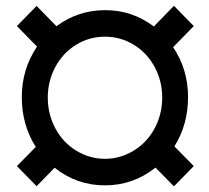

<svg xmlns="http://www.w3.org/2000/svg" viewBox="-20 -638 732 671"><path d="M173.3 -403.8Q147 -354.5 147 -296.9Q147 -239.3 173.3 -189.7Q199.7 -140.1 246.3 -111.6Q293 -83 346.7 -83Q400.4 -83 447.3 -111.6Q494.1 -140.1 520.5 -189.7Q546.9 -239.3 546.9 -296.9Q546.9 -354.5 520.5 -403.8Q494.1 -453.1 447.8 -481.4Q401.4 -509.8 346.7 -509.8Q292 -509.8 245.8 -481.4Q199.7 -453.1 173.3 -403.8ZM170.9 -51.8 107.9 12.7 39.1 -57.6 105 -124.5Q56.2 -201.2 56.2 -298.8Q56.2 -396.5 109.4 -475.1L39.1 -546.9L107.9 -617.2L177.2 -546.4Q252.9 -602.5 347.7 -602.5Q442.4 -602.5 517.6 -545.4L587.9 -617.7L657.2 -546.9L585 -473.1Q637.2 -395.5 637.2 -298.8Q637.2 -202.1 589.4 -126.5L657.2 -57.6L587.9 13.2L523.4 -52.2Q445.3 9.8 346.7 9.8Q248 9.8 170.9 -51.8Z"/></svg>

Font: RobotoCondensed-Bold
Style: Bold
Weight: 700
Designer: Google
Version: Version 2.001240; 2014